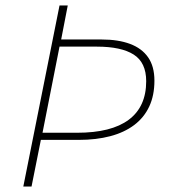

<svg xmlns="http://www.w3.org/2000/svg" viewBox="-20 -680 640 700"><path d="M65 0 197 -660H227L203 -536H351Q411 -536 454 -520Q497 -504 520 -471Q543 -438 543 -386Q543 -332 524 -291.5Q505 -251 469 -224Q433 -197 382 -183.5Q331 -170 267 -170H129L95 0ZM135 -196H261Q386 -196 449.5 -243.5Q513 -291 513 -384Q513 -452 467.5 -481Q422 -510 333 -510H197Z"/></svg>

Font: Source Code Pro ExtraLight ExtraLight
Style: Italic
Weight: 250
Italic angle: -11°
Monospace: yes
Version: Version 1.016;hotconv 1.0.116;makeotfexe 2.5.65601